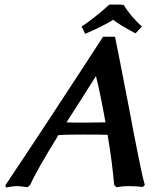

<svg xmlns="http://www.w3.org/2000/svg" viewBox="-20 -820 669 846"><path d="M358.9 -279.8Q414.1 -279.8 444.8 -280.8Q421.9 -409.7 402.8 -484.9Q356.4 -410.6 272.9 -280.8Q279.3 -280.8 291 -280.3Q302.7 -279.8 310.1 -279.8ZM618.2 -4.9 608.9 3.9Q579.6 0 546.9 0Q520 0 493.2 4.9L482.9 -4.9Q475.1 -101.6 454.1 -226.1Q419.9 -227.1 352.1 -227.1Q274.9 -227.1 237.8 -225.1Q142.1 -70.8 112.8 -4.9L101.1 4.9Q67.9 0 53.2 0Q40 0 5.9 5.9L3.9 -3.9Q202.1 -300.3 434.1 -658.2H486.8Q504.4 -572.3 543 -372.1Q547.4 -349.6 555.9 -304.9Q564.5 -260.3 568.8 -236.8Q573.2 -213.4 580.6 -176.8Q587.9 -140.1 592.3 -118.4Q596.7 -96.7 601.8 -72Q606.9 -47.4 611.1 -31.2Q615.2 -15.1 618.2 -4.9ZM512.2 -799.8 524.9 -797.9Q553.7 -751 605 -703.1L577.1 -672.9Q501.5 -713.4 479 -732.9Q431.2 -703.1 355 -670.9L339.8 -703.1Q393.6 -738.3 461.9 -799.8Z"/></svg>

Font: Linear Smooth
Style: Bold Italic
Weight: 700
Designer: Philipp H. Poll, Flanker
Foundry: Philipp H. Poll, reworked by Flanker
Version: Version 1.061 | FøM Fix